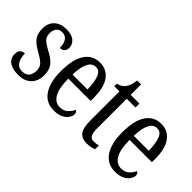

<svg xmlns="http://www.w3.org/2000/svg" viewBox="-43 -1125 1600 1600"><g transform="rotate(45 757.0 -324.5)"><path d="M173 10Q106 10 68 -16Q30 -42 30 -94Q30 -129 47.5 -143Q65 -157 87 -157Q87 -104 108.5 -69Q130 -34 175 -34Q217 -34 237.5 -58Q258 -82 258 -125Q258 -162 239 -184.5Q220 -207 170 -235Q125 -260 97 -283Q69 -306 56 -334.5Q43 -363 43 -405Q43 -473 83.5 -509Q124 -545 189 -545Q253 -545 284.5 -517.5Q316 -490 316 -452Q316 -426 301.5 -410.5Q287 -395 260 -395Q260 -448 239.5 -475Q219 -502 182 -502Q148 -502 130.5 -480Q113 -458 113 -423Q113 -382 135 -360Q157 -338 209 -310Q270 -279 300 -242.5Q330 -206 330 -143Q330 -73 288.5 -31.5Q247 10 173 10Z M592 10Q501 10 452 -62Q403 -134 403 -264Q403 -405 450.5 -475.5Q498 -546 584 -546Q664 -546 709 -484.5Q754 -423 754 -304V-264H491Q492 -152 522.5 -98.5Q553 -45 610 -45Q651 -45 678 -68.5Q705 -92 719 -124Q727 -120 733 -112.5Q739 -105 739 -91Q739 -71 723.5 -47Q708 -23 675.5 -6.5Q643 10 592 10ZM668 -313Q667 -395 648.5 -445.5Q630 -496 586 -496Q541 -496 517.5 -448.5Q494 -401 492 -313Z M979 10Q923 10 895.5 -24.5Q868 -59 868 -145V-490H807V-521Q851 -529 874 -560Q886 -575 894 -596Q902 -617 908 -659H954V-536H1057V-490H954V-144Q954 -90 967 -66.5Q980 -43 1009 -43Q1026 -43 1039 -45Q1052 -47 1065 -51V-5Q1052 0 1030 5Q1008 10 979 10Z M1314 10Q1223 10 1174 -62Q1125 -134 1125 -264Q1125 -405 1172.5 -475.5Q1220 -546 1306 -546Q1386 -546 1431 -484.5Q1476 -423 1476 -304V-264H1213Q1214 -152 1244.5 -98.5Q1275 -45 1332 -45Q1373 -45 1400 -68.5Q1427 -92 1441 -124Q1449 -120 1455 -112.5Q1461 -105 1461 -91Q1461 -71 1445.5 -47Q1430 -23 1397.5 -6.5Q1365 10 1314 10ZM1390 -313Q1389 -395 1370.5 -445.5Q1352 -496 1308 -496Q1263 -496 1239.5 -448.5Q1216 -401 1214 -313Z"/></g></svg>

Font: Noto Serif Khmer ExtraCondensed
Style: Regular
Weight: 400
Width: 2
Designer: Danh Hong and the Monotype Design Team
Foundry: Monotype Imaging Inc.
Version: Version 2.004; ttfautohint (v1.8.4.7-5d5b)